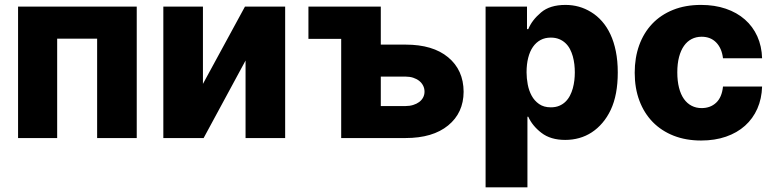

<svg xmlns="http://www.w3.org/2000/svg" viewBox="-20 -573 3218 797"><path d="M547.6 -545.5V0H383.2V-412.6H217.3V0H55V-545.5Z M822.4 -545.5V-224.8L996.8 -545.5H1163.7V0H999.3V-321.7L825.3 0H658V-545.5Z M1260.3 -411.6V-545.5H1560.7V-387.8H1663.7Q1777 -387.8 1840.2 -335.2Q1904.1 -282.3 1904.5 -192.1Q1904.1 -104.4 1840.2 -52.2Q1776.3 0 1663.7 0H1396.3V-411.6ZM1663.7 -132.8Q1680.8 -132.8 1695.1 -137.3Q1709.5 -141.7 1720 -149.5Q1730.5 -157.3 1736.3 -168.3Q1742.2 -179.3 1742.2 -192.5Q1742.2 -206.3 1736.3 -217.7Q1730.5 -229 1720 -237.4Q1709.5 -245.7 1695.1 -250.4Q1680.8 -255 1663.7 -255H1560.7V-132.8Z M2167.6 -545.5V-452.1H2172.9Q2180.8 -471.2 2193.7 -488.1Q2206.7 -505 2225.9 -521.3Q2262.4 -552.6 2327.4 -552.6Q2356.2 -552.6 2382.6 -545.3Q2409.1 -538 2433.9 -522.7Q2458.5 -507.8 2478.9 -484.7Q2499.3 -461.6 2513.8 -430.6Q2528.4 -399.5 2536.4 -359.9Q2544.4 -320.3 2544.4 -272.4Q2544.4 -179 2515.3 -117.2Q2500.7 -86.3 2480.6 -62.9Q2460.6 -39.4 2436.4 -23.6Q2412.3 -7.8 2384.4 0Q2356.5 7.8 2326.3 7.8Q2265.3 7.8 2227.3 -21.7Q2189.6 -50.8 2172.9 -88.4H2169.4V204.5H1995.7V-545.5ZM2165.8 -272.7Q2165.8 -248.6 2170.6 -222.8Q2175.4 -197.1 2186.8 -176Q2198.2 -154.8 2217.7 -141.2Q2237.2 -127.5 2266.3 -127.5Q2286.2 -127.5 2301.1 -133.7Q2316.1 -139.9 2327.2 -150.7Q2338.4 -161.6 2345.9 -176Q2353.3 -190.3 2357.8 -206.5Q2362.2 -222.7 2364.2 -239.7Q2366.1 -256.7 2366.1 -272.7Q2366.1 -289.1 2364.2 -305.9Q2362.2 -322.8 2357.8 -339Q2353.3 -355.1 2345.9 -369.3Q2338.4 -383.5 2327.2 -394Q2316.1 -404.5 2301 -410.7Q2285.9 -416.9 2266.3 -416.9Q2242.5 -416.9 2223.9 -407Q2205.3 -397 2192.3 -378.4Q2179.3 -359.7 2172.6 -333.1Q2165.8 -306.5 2165.8 -272.7Z M2889.9 -552.6Q2946.7 -552.6 2992.9 -536.8Q3039.1 -521 3072.1 -492Q3105.1 -463.1 3123.6 -422.2Q3142 -381.4 3143.5 -331H2981.2Q2976.2 -372.9 2952.9 -396.7Q2929.7 -420.5 2892.4 -420.5Q2869.7 -420.5 2851 -410.9Q2832.4 -401.3 2819.2 -382.6Q2806.1 -364 2798.8 -336.5Q2791.5 -308.9 2791.5 -272.7Q2791.5 -236.5 2798.7 -208.6Q2805.8 -180.8 2819.1 -162.1Q2832.4 -143.5 2851 -133.9Q2869.7 -124.3 2892.4 -124.3Q2929 -124.3 2952.8 -146.7Q2976.6 -169 2981.2 -213.8H3143.5Q3142 -163.4 3123.8 -122Q3105.5 -80.6 3072.6 -51.1Q3039.8 -21.7 2993.6 -5.7Q2947.4 10.3 2890.3 10.3Q2827.4 10.3 2776.6 -9.6Q2725.9 -29.5 2689.8 -66.2Q2653.8 -103 2634.2 -155Q2614.7 -207 2614.7 -271Q2614.7 -333.5 2633.3 -385.1Q2652 -436.8 2687.3 -474.1Q2722.7 -511.4 2773.8 -532Q2824.9 -552.6 2889.9 -552.6Z"/></svg>

Font: Inter P Extra Bold
Style: Regular
Weight: 800
Designer: Rasmus Andersson
Foundry: rsms
Version: Version 3.018;git-588b23468